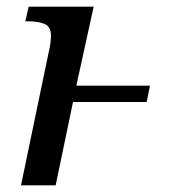

<svg xmlns="http://www.w3.org/2000/svg" viewBox="-20 -556 506 576"><path d="M126 -399Q130 -414 131.5 -428.5Q133 -443 133 -448Q133 -476 114 -484Q95 -492 66 -492H56L66 -536H261L209 -299H430L420 -250H199L147 0H43Z"/></svg>

Font: ET Text
Style: Italic
Weight: 470
Italic angle: -12°
Designer: Monotype Design Team
Foundry: Monotype Imaging Inc.
Version: Version 2.009